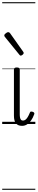

<svg xmlns="http://www.w3.org/2000/svg" viewBox="-20 -1130 342 1750"><path d="M181 17Q162 17 148.5 11.5Q135 6 125.5 -5.5Q116 -17 111.5 -34.5Q107 -52 107 -76V-496Q107 -506 113.5 -510.5Q120 -515 133 -515Q147 -515 153.5 -510.5Q160 -506 160 -496V-89Q160 -72 162.5 -59Q165 -46 171 -38.5Q177 -31 190 -31Q201 -31 211.5 -38.5Q222 -46 232 -62Q242 -78 253 -105Q255 -112 262 -113Q269 -114 278 -111Q288 -108 291.5 -101.5Q295 -95 292 -89Q280 -55 263 -31.5Q246 -8 225.5 4.5Q205 17 181 17ZM169 -623Q166 -623 162.5 -625Q159 -627 156 -632L25 -793Q22 -797 20.5 -800Q19 -803 19 -807Q19 -814 25.5 -820.5Q32 -827 40.5 -832Q49 -837 55 -837Q65 -837 72 -827L191 -659Q194 -654 195 -651.5Q196 -649 196 -647Q196 -639 186 -631Q176 -623 169 -623ZM0 590H302V600H0ZM0 -20H302V0H0ZM0 -505H302V-500H0ZM0 -1110H302V-1100H0Z"/></svg>

Font: Playwrite FR Moderne Guides
Style: Regular
Weight: 400
Designer: Veronika Burian, José Scaglione
Foundry: TypeTogether
Version: Version 1.003